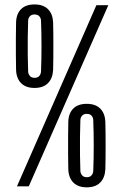

<svg xmlns="http://www.w3.org/2000/svg" viewBox="-20 -823 550 848"><path d="M54.9 0 405.7 -800H458.4L107.1 0ZM363.2 4.4Q325.1 4.4 304.1 -16.6Q283 -37.6 281.7 -75.5Q281.1 -109.2 280.8 -144.5Q280.6 -179.9 280.8 -215.6Q281.1 -251.2 281.7 -285.7Q283 -323 303.8 -343.7Q324.6 -364.4 363.2 -364.4Q401.6 -364.4 422.5 -343.7Q443.4 -323 445.3 -285.7Q445.9 -259.9 446.2 -233.2Q446.4 -206.5 446.4 -179.9Q446.4 -153.3 446.2 -127Q445.9 -100.7 445.3 -75.5Q443.4 -37.7 422.5 -16.7Q401.6 4.4 363.2 4.4ZM363.2 -40.3Q376.7 -40.3 383.7 -47.9Q390.7 -55.5 391.8 -67Q392.9 -91 393.4 -119.9Q394 -148.7 394 -179.2Q394 -209.7 393.4 -239Q392.9 -268.4 391.8 -293.4Q391.3 -304.3 384.2 -312.2Q377.1 -320.1 363.2 -320.1Q349.8 -320.1 342.7 -312.2Q335.6 -304.3 335 -293Q333.8 -259.8 333.3 -219.4Q332.7 -179.1 333.3 -139.2Q333.8 -99.4 335 -67Q335.7 -57 342.8 -48.6Q349.8 -40.3 363.2 -40.3ZM132.5 -434.6Q94.4 -434.6 73.4 -455.6Q52.3 -476.6 51 -514.5Q50.4 -548.2 50.1 -583.5Q49.9 -618.9 50.1 -654.6Q50.4 -690.2 51 -724.7Q52.3 -762 73.1 -782.7Q93.9 -803.4 132.5 -803.4Q170.9 -803.4 191.8 -782.7Q212.7 -762 214.6 -724.7Q215.2 -698.9 215.5 -672.2Q215.7 -645.5 215.7 -618.9Q215.7 -592.3 215.5 -566Q215.2 -539.7 214.6 -514.5Q212.7 -476.7 191.8 -455.7Q170.9 -434.6 132.5 -434.6ZM132.5 -479.3Q146 -479.3 153 -486.9Q160 -494.5 161.1 -506Q162.2 -530 162.7 -558.9Q163.3 -587.7 163.3 -618.2Q163.3 -648.7 162.7 -678Q162.2 -707.4 161.1 -732.4Q160.6 -743.3 153.5 -751.2Q146.4 -759.1 132.5 -759.1Q119.1 -759.1 112 -751.2Q104.9 -743.3 104.3 -732Q103.1 -698.8 102.6 -658.4Q102 -618.1 102.6 -578.2Q103.1 -538.4 104.3 -506Q105 -496 112.1 -487.6Q119.1 -479.3 132.5 -479.3Z"/></svg>

Font: Big Shoulders Thin
Style: Regular
Weight: 100
Designer: Patric King
Foundry: XO Type Co
Version: Version 2.002